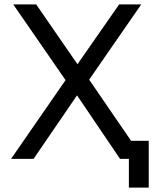

<svg xmlns="http://www.w3.org/2000/svg" viewBox="-20 -720 724 870"><path d="M654 130H564V0H524L329 -288L132 0H30L277 -357L40 -700H144L331 -429L520 -700H620L384 -359L574 -82H654Z"/></svg>

Font: Golos Text
Style: Regular
Weight: 400
Designer: A.Korolkova, Vitaly Kuzmin
Foundry: ParaType Ltd
Version: Version 2.004